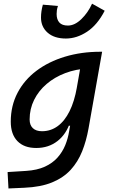

<svg xmlns="http://www.w3.org/2000/svg" viewBox="-20 -809 626 1063"><path d="M26.9 234.4 22 143.6 124.5 137.2Q185.5 133.3 228.3 113.8Q271 94.2 298.3 63.5Q325.7 32.7 341.1 -4.9Q356.4 -42.5 362.8 -82.5L427.7 -450.7L541.5 -522.5H545.4L470.2 -98.1Q458 -29.3 434.8 28.8Q411.6 86.9 371.6 130.9Q331.5 174.8 268.8 200.7Q206.1 226.6 114.7 230.5ZM468.8 -429.7Q400.4 -426.8 341.3 -404.3Q282.2 -381.8 238 -344Q193.8 -306.2 168.9 -256.1Q144 -206.1 144 -147.5Q144 -116.2 161.9 -99.4Q179.7 -82.5 212.4 -82.5Q260.7 -82.5 299.3 -110.6Q337.9 -138.7 365 -193.1Q392.1 -247.6 405.8 -325.7L409.2 -345.2L459.5 -304.2L402.8 -112.8H346.2L369.6 -136.2Q347.7 -66.4 298.3 -28.1Q249 10.3 180.7 10.3Q113.3 10.3 76.4 -27.8Q39.6 -65.9 39.6 -135.3Q39.6 -223.1 76.9 -294.7Q114.3 -366.2 181.6 -417Q249 -467.8 339.6 -495.1Q430.2 -522.5 536.1 -522.5H544.9ZM344.7 -595.7Q280.8 -595.7 243.9 -627.9Q207 -660.2 207 -711.9Q207 -729 209.5 -746.3Q211.9 -763.7 217.3 -783.2L300.8 -775.9Q296.4 -763.2 294.9 -752Q293.5 -740.7 293.5 -731.4Q293.5 -701.2 308.6 -684.3Q323.7 -667.5 356 -667.5Q393.6 -667.5 430.4 -703.1Q467.3 -738.8 489.7 -788.6L559.6 -749.5Q519 -670.9 461.9 -633.3Q404.8 -595.7 344.7 -595.7Z"/></svg>

Font: Cascadia Code
Style: Italic
Weight: 400
Italic angle: -10°
Designer: Aaron Bell
Foundry: Saja Typeworks
Version: Version 2407.024